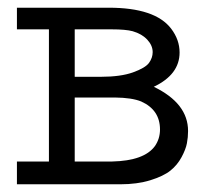

<svg xmlns="http://www.w3.org/2000/svg" viewBox="-20 -478 543 498"><path d="M23.9 0V-59.1H106.9V-401.9H23.9V-458H262.2Q382.3 -458 423.8 -403.8Q445.8 -375 445.8 -341.8Q445.8 -284.7 378.9 -252.9Q467.8 -210 467.8 -138.2Q467.8 -122.1 464.8 -106.4Q461.9 -90.8 450.9 -70.3Q439.9 -49.8 421.9 -35.4Q403.8 -21 369.9 -10.5Q335.9 0 292 0ZM173.8 -59.1H271Q354 -61 381.8 -99.1Q395 -118.2 395 -142.1Q395 -192.9 346.2 -214.8Q322.3 -224.6 277.8 -225.1H173.8ZM173.8 -278.8H241.2Q293 -278.8 325 -290.3Q356.9 -301.8 366.5 -314.9Q376 -328.1 376 -342.8Q376 -359.9 362.1 -375Q348.1 -390.1 324.2 -397Q306.2 -401.9 269 -401.9H173.8Z"/></svg>

Font: CMU Concrete
Style: Roman
Weight: 500
Version: Version 0.7.0